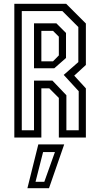

<svg xmlns="http://www.w3.org/2000/svg" viewBox="-20 -720 520 1005"><path d="M55 0V-700H326.5L429.5 -597V-380L368.5 -324L429.5 -257.5V0H288V-207.5L238 -257.5H196.5V0ZM94 -38H158V-298H254.5L327.5 -221.5V-38H392V-242.5L313.5 -328L390 -395V-578.5L306.5 -662H94ZM158 -362.5V-598H275L325.5 -547.5V-416.5L264 -362.5ZM196.5 -399H257.5L288 -430V-528L257.5 -558.5H196.5ZM123.5 265 180.5 36H316L236.5 265ZM166 231.5H212L267.5 76H205.5Z"/></svg>

Font: Tourney Condensed
Style: Regular
Weight: 400
Width: 3
Designer: Tyler Finck
Foundry: Etcetera Type Co
Version: Version 1.010; ttfautohint (v1.8.3)